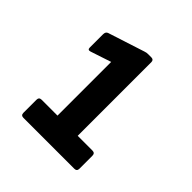

<svg xmlns="http://www.w3.org/2000/svg" viewBox="-125 -865 610 610"><g transform="rotate(45 180.0 -559.5)"><path d="M65.7 -347.7Q54.3 -347.7 54.3 -359.1V-417.4Q54.3 -429.3 65.7 -429.3H137.2V-670.5L67.7 -647.5Q56.8 -644 56.8 -654.4V-714.2Q56.8 -725.7 65.3 -728.7L188.5 -768.5Q192.5 -770 196 -770.5Q199.4 -771 203.9 -771H217Q228 -771 228 -760.1V-429.3H294.4Q305.8 -429.3 305.8 -417.4V-359.1Q305.8 -347.7 294.4 -347.7Z"/></g></svg>

Font: Sofia Sans Condensed
Style: Regular
Weight: 400
Designer: Botio Nikoltchev, Ani Petrova
Foundry: lettersoup
Version: Version 4.100